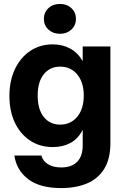

<svg xmlns="http://www.w3.org/2000/svg" viewBox="-20 -754 638 985"><path d="M294.4 210.9Q184.6 210.9 124.5 165Q64.5 119.1 53.7 43.9H192.4Q200.2 73.2 227.1 89.1Q253.9 105 294.4 105Q347.2 105 375.7 76.2Q404.3 47.4 404.3 -8.3V-87.4H403.8Q380.9 -42 341.6 -20.8Q302.2 0.5 251.5 0.5Q184.1 0.5 133.8 -33.2Q83.5 -66.9 55.9 -125.7Q28.3 -184.6 28.3 -261.7Q28.3 -339.4 56.4 -398.9Q84.5 -458.5 134.5 -492.4Q184.6 -526.4 250.5 -526.4Q300.3 -526.4 339.6 -505.1Q378.9 -483.9 403.8 -440.9H404.3V-515.6H546.4V-20Q546.4 61.5 514.4 112.5Q482.4 163.6 425.8 187.3Q369.1 210.9 294.4 210.9ZM288.6 -114.7Q343.3 -114.7 376.5 -155.3Q409.7 -195.8 409.7 -263.7Q409.7 -331.1 376.5 -371.6Q343.3 -412.1 288.6 -412.1Q236.3 -412.1 204.8 -373.3Q173.3 -334.5 173.3 -263.7Q173.3 -192.4 204.8 -153.6Q236.3 -114.7 288.6 -114.7ZM287.6 -580.6Q252 -580.6 228.5 -602.3Q205.1 -624 205.1 -657.2Q205.1 -690.4 228.5 -712.2Q252 -733.9 287.6 -733.9Q322.8 -733.9 346.2 -712.2Q369.6 -690.4 369.6 -657.2Q369.6 -624 346.2 -602.3Q322.8 -580.6 287.6 -580.6Z"/></svg>

Font: Inter Display
Style: Bold
Weight: 700
Designer: Rasmus Andersson
Foundry: rsms
Version: Version 4.001;git-9221beed3